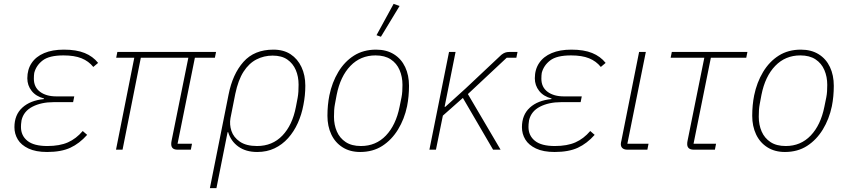

<svg xmlns="http://www.w3.org/2000/svg" viewBox="-20 -778 4411 998"><path d="M410 -97 433 -77Q393 -32 345.5 -10Q298 12 225 12Q166 12 128 -6Q90 -24 72.5 -53Q55 -82 55 -117Q55 -181 96 -218.5Q137 -256 208 -263L209 -266Q167 -277 144.5 -305.5Q122 -334 122 -371Q122 -417 144.5 -450.5Q167 -484 209.5 -502Q252 -520 312 -520Q377 -520 420 -502.5Q463 -485 490 -451L465 -430Q441 -460 404 -475Q367 -490 310 -490Q236 -490 202 -464Q168 -438 158 -399Q157 -393 156.5 -385.5Q156 -378 156 -369Q156 -325 188 -301Q220 -277 273 -277H366L360 -247H258Q195 -247 149 -223.5Q103 -200 92 -153Q90 -141 89.5 -132.5Q89 -124 89 -118Q89 -73 122.5 -46Q156 -19 226 -19Q290 -19 333 -38Q376 -57 410 -97Z M972 0H903Q886 0 878 -7.5Q870 -15 870 -29Q870 -34 870.5 -38Q871 -42 872 -47L959 -478H712L617 0H583L678 -478H584L590 -508H1103L1097 -478H993L903 -31H978Z M1071 200 1168 -286Q1189 -393 1245.5 -456.5Q1302 -520 1401 -520Q1454 -520 1490.5 -496Q1527 -472 1547 -429.5Q1567 -387 1567 -333Q1567 -307 1564.5 -282Q1562 -257 1557 -232Q1548 -183 1528 -138.5Q1508 -94 1477.5 -60Q1447 -26 1407 -7Q1367 12 1317 12Q1258 12 1219 -16Q1180 -44 1166 -91H1163L1105 200ZM1316 -19Q1396 -19 1448 -73.5Q1500 -128 1518 -222L1527 -269Q1530 -285 1531 -302Q1532 -319 1532 -338Q1532 -380 1517.5 -414Q1503 -448 1473.5 -468.5Q1444 -489 1397 -489Q1352 -489 1313 -469Q1274 -449 1246 -405.5Q1218 -362 1203 -290L1178 -164Q1172 -131 1183 -97.5Q1194 -64 1227 -41.5Q1260 -19 1316 -19Z M1852 12Q1799 12 1760.5 -12.5Q1722 -37 1702 -79.5Q1682 -122 1682 -176Q1682 -204 1684.5 -230.5Q1687 -257 1692 -282Q1706 -350 1738.5 -404Q1771 -458 1820 -489Q1869 -520 1935 -520Q1989 -520 2027.5 -496Q2066 -472 2086 -429.5Q2106 -387 2106 -332Q2106 -305 2103.5 -278Q2101 -251 2096 -226Q2082 -159 2049 -105Q2016 -51 1967 -19.5Q1918 12 1852 12ZM1856 -19Q1934 -19 1986 -73.5Q2038 -128 2057 -223L2067 -272Q2070 -287 2071 -303.5Q2072 -320 2072 -337Q2072 -379 2057 -414Q2042 -449 2011 -469.5Q1980 -490 1932 -490Q1854 -490 1801.5 -435.5Q1749 -381 1730 -285L1721 -237Q1718 -222 1717 -205.5Q1716 -189 1716 -171Q1716 -129 1731 -94.5Q1746 -60 1777 -39.5Q1808 -19 1856 -19ZM2057 -747 1960 -587 1937 -595 2026 -758Z M2543 0 2386 -269 2282 -177 2246 0H2212L2314 -508H2348L2291 -223H2295L2400 -318L2586 -493Q2596 -501 2605.5 -504.5Q2615 -508 2628 -508H2670L2664 -478H2614L2412 -289L2582 0Z M3048 -97 3071 -77Q3031 -32 2983.5 -10Q2936 12 2863 12Q2804 12 2766 -6Q2728 -24 2710.5 -53Q2693 -82 2693 -117Q2693 -181 2734 -218.5Q2775 -256 2846 -263L2847 -266Q2805 -277 2782.5 -305.5Q2760 -334 2760 -371Q2760 -417 2782.5 -450.5Q2805 -484 2847.5 -502Q2890 -520 2950 -520Q3015 -520 3058 -502.5Q3101 -485 3128 -451L3103 -430Q3079 -460 3042 -475Q3005 -490 2948 -490Q2874 -490 2840 -464Q2806 -438 2796 -399Q2795 -393 2794.5 -385.5Q2794 -378 2794 -369Q2794 -325 2826 -301Q2858 -277 2911 -277H3004L2998 -247H2896Q2833 -247 2787 -223.5Q2741 -200 2730 -153Q2728 -141 2727.5 -132.5Q2727 -124 2727 -118Q2727 -73 2760.5 -46Q2794 -19 2864 -19Q2928 -19 2971 -38Q3014 -57 3048 -97Z M3351 -31 3345 0H3241Q3225 0 3216 -7.5Q3207 -15 3207 -29Q3207 -34 3208 -38.5Q3209 -43 3210 -47L3302 -508H3337L3241 -31Z M3696 0H3586Q3569 0 3560.5 -7.5Q3552 -15 3552 -29Q3552 -34 3552.5 -38.5Q3553 -43 3554 -47L3641 -478H3466L3472 -508H3865L3859 -478H3675L3585 -31H3702Z M4060 12Q4007 12 3968.5 -12.5Q3930 -37 3910 -79.5Q3890 -122 3890 -176Q3890 -204 3892.5 -230.5Q3895 -257 3900 -282Q3914 -350 3946.5 -404Q3979 -458 4028 -489Q4077 -520 4143 -520Q4197 -520 4235.5 -496Q4274 -472 4294 -429.5Q4314 -387 4314 -332Q4314 -305 4311.5 -278Q4309 -251 4304 -226Q4290 -159 4257 -105Q4224 -51 4175 -19.5Q4126 12 4060 12ZM4064 -19Q4142 -19 4194 -73.5Q4246 -128 4265 -223L4275 -272Q4278 -287 4279 -303.5Q4280 -320 4280 -337Q4280 -379 4265 -414Q4250 -449 4219 -469.5Q4188 -490 4140 -490Q4062 -490 4009.5 -435.5Q3957 -381 3938 -285L3929 -237Q3926 -222 3925 -205.5Q3924 -189 3924 -171Q3924 -129 3939 -94.5Q3954 -60 3985 -39.5Q4016 -19 4064 -19Z"/></svg>

Font: IBM Plex Sans ExtraLight
Style: Italic
Weight: 250
Italic angle: -11.31°
Designer: Mike Abbink, Paul van der Laan, Pieter van Rosmalen
Foundry: Bold Monday
Version: Version 3.201